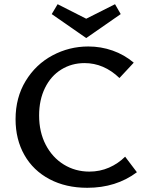

<svg xmlns="http://www.w3.org/2000/svg" viewBox="-20 -886 701 913"><path d="M390 -705 226 -819 254 -866 390 -797 527 -866 554 -819ZM631 -67Q532 7 395 7Q293 7 215.5 -34Q138 -75 96 -149Q54 -223 54 -319Q54 -422 102 -501Q150 -580 229.5 -622.5Q309 -665 400 -665Q460 -665 515.5 -645.5Q571 -626 616 -588L548 -515Q474 -586 382 -586Q321 -586 271.5 -555.5Q222 -525 194 -468Q166 -411 166 -337Q166 -258 197.5 -197.5Q229 -137 283.5 -103.5Q338 -70 405 -70Q455 -70 498.5 -89Q542 -108 575 -141Z"/></svg>

Font: Ysabeau Infant Semibold
Style: Regular
Weight: 600
Designer: Christian Thalmann (Catharsis Fonts)
Version: Version 0.003